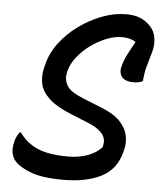

<svg xmlns="http://www.w3.org/2000/svg" viewBox="-53 -766 705 829"><g transform="rotate(5 300.0 -352.0)"><path d="M461 -720Q498 -720 522 -709.5Q546 -699 564 -681Q586 -659 590.5 -629Q595 -599 587 -570Q574 -526 567 -499Q560 -472 557 -438Q548 -434 538.5 -432Q529 -430 518 -430Q480 -430 466 -449Q452 -468 461 -498Q469 -527 483.5 -553Q498 -579 511 -604Q488 -620 451 -620Q420 -620 384.5 -606Q349 -592 316.5 -568.5Q284 -545 260.5 -515Q237 -485 229 -453L227 -442Q221 -416 236 -390Q251 -364 309 -341L391 -308Q446 -286 472.5 -256.5Q499 -227 504.5 -196Q510 -165 503 -138L500 -126Q481 -50 416 -17Q351 16 251 16Q163 16 114 -2Q65 -20 42 -44Q29 -58 24.5 -78.5Q20 -99 26 -125Q29 -140 34.5 -151.5Q40 -163 47 -172H52Q82 -129 130.5 -107.5Q179 -86 264 -86Q311 -86 350 -100.5Q389 -115 410 -141L411 -148Q417 -177 399 -198.5Q381 -220 341 -237L260 -270Q194 -297 162.5 -327.5Q131 -358 125 -391Q119 -424 127 -457L131 -473Q143 -523 176.5 -567.5Q210 -612 257 -646Q304 -680 357 -700Q410 -720 461 -720Z"/></g></svg>

Font: Recursive Sn Csl St Med
Style: Italic
Weight: 500
Italic angle: -15°
Version: Version 1.079;hotconv 1.0.112;makeotfexe 2.5.65598; ttfautoh